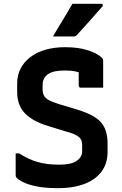

<svg xmlns="http://www.w3.org/2000/svg" viewBox="-20 -966 640 1005"><path d="M321 -719Q391 -719 441 -702.5Q491 -686 514 -663Q518 -659 519 -655Q520 -651 520 -645Q520 -626 520 -602Q520 -578 520 -554Q520 -530 520 -507Q492 -507 462 -507Q432 -507 403 -507Q398 -507 395 -510Q392 -513 392 -518Q392 -528 392 -538Q392 -548 392 -559.5Q392 -571 392 -584Q392 -597 392 -613L420 -577Q396 -588 373.5 -592.5Q351 -597 321 -597Q292 -597 270.5 -593Q249 -589 234 -579.5Q219 -570 211 -555.5Q203 -541 203 -521V-500Q203 -481 209.5 -467Q216 -453 233.5 -443Q251 -433 286 -422L382 -393Q428 -379 459.5 -362.5Q491 -346 509 -325Q527 -304 535 -277Q543 -250 543 -215V-169Q543 -111 512 -68.5Q481 -26 422.5 -3.5Q364 19 282 19Q234 19 191.5 13Q149 7 117.5 -5.5Q86 -18 68 -34Q65 -37 63.5 -40.5Q62 -44 62 -53Q62 -71 62 -88Q62 -105 62 -124Q62 -143 62 -163H81Q126 -133 175 -118.5Q224 -104 291 -104Q353 -104 381.5 -124Q410 -144 410 -172V-206Q410 -223 404.5 -234.5Q399 -246 382 -256.5Q365 -267 328 -277L233 -306Q184 -321 152 -340.5Q120 -360 102.5 -382Q85 -404 77.5 -429.5Q70 -455 70 -483V-531Q70 -572 87.5 -606.5Q105 -641 138 -666.5Q171 -692 217.5 -705.5Q264 -719 321 -719ZM359 -946Q397 -946 418.5 -946Q440 -946 459.5 -946Q479 -946 510 -946Q516 -946 518 -941.5Q520 -937 516 -932Q497 -911 483 -895Q469 -879 455.5 -863.5Q442 -848 424.5 -829Q407 -810 381 -781Q379 -779 375 -777Q371 -775 365 -775Q337 -775 319.5 -775Q302 -775 288 -775Q274 -775 257 -775Q275 -806 291.5 -833Q308 -860 325 -888Q342 -916 359 -946Z"/></svg>

Font: Recursive
Style: Bold
Weight: 700
Version: Version 1.085